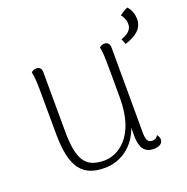

<svg xmlns="http://www.w3.org/2000/svg" viewBox="-117 -741 841 863"><g transform="rotate(-20 303.0 -309.5)"><path d="M582 -631C568 -626 552 -615 543 -608C558 -589 561 -572 561 -561C561 -536 546 -519 509 -506L519 -480C573 -497 606 -523 606 -568C606 -587 599 -613 582 -631ZM484 -30C463 -30 455 -43 455 -80L454 -486C454 -504 444 -514 430 -514C417 -514 409 -508 405 -504C412 -476 412 -441 412 -260C412 -75 316 -20 251 -20C163 -20 129 -64 129 -206L128 -487C128 -504 119 -514 104 -514C92 -514 84 -509 79 -504C84 -484 86 -450 86 -412L87 -205C88 -44 136 12 242 12C318 12 386 -36 414 -117V-78C414 -22 433 7 477 7C504 7 521 -4 521 -23C521 -30 518 -38 511 -47C504 -32 492 -30 484 -30Z"/></g></svg>

Font: Arima Koshi ExtraLight
Style: Regular
Weight: 275
Designer: Joana Correia and Natanael Gama
Foundry: NDISCOVER
Version: Version 1.019;PS 001.019;hotconv 1.0.88;makeotf.lib2.5.64775